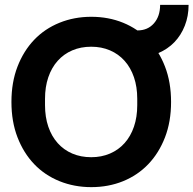

<svg xmlns="http://www.w3.org/2000/svg" viewBox="-20 -759 795 789"><path d="M355 10Q285 10 224.5 -14.5Q164 -39 120.5 -84.5Q77 -130 52 -194.5Q27 -259 27 -340Q27 -421 52 -485.5Q77 -550 120.5 -595.5Q164 -641 224.5 -665.5Q285 -690 355 -690Q426 -690 486 -665.5Q546 -641 589.5 -595.5Q633 -550 658 -485.5Q683 -421 683 -340Q683 -259 658 -194.5Q633 -130 589.5 -84.5Q546 -39 486 -14.5Q426 10 355 10ZM165 -327Q165 -278 178.5 -238.5Q192 -199 217 -171Q242 -143 277 -128Q312 -113 355 -113Q397 -113 432 -128Q467 -143 492 -171Q517 -199 530.5 -238.5Q544 -278 544 -327V-353Q544 -402 530.5 -441.5Q517 -481 492 -509Q467 -537 432 -552Q397 -567 355 -567Q312 -567 277 -552Q242 -537 217 -509Q192 -481 178.5 -441.5Q165 -402 165 -353ZM545 -634Q587 -634 612.5 -663Q638 -692 638 -739H755Q755 -693 739.5 -653.5Q724 -614 696.5 -585.5Q669 -557 630 -540.5Q591 -524 545 -524Z"/></svg>

Font: CyStack Display
Style: Bold
Weight: 700
Designer: Weizhong Zhang
Foundry: 本地遙控
Version: Version 1.000;Glyphs 3.1.2 (3151)